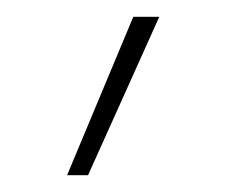

<svg xmlns="http://www.w3.org/2000/svg" viewBox="-20 -64 270 229"><path d="M139 -44H170L85 145H60Z"/></svg>

Font: Prompt Thin
Style: Regular
Weight: 100
Designer: Katatrad Team
Foundry: CadsonDemak
Version: Version 1.030